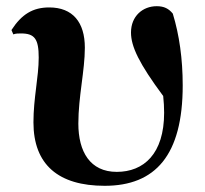

<svg xmlns="http://www.w3.org/2000/svg" viewBox="-20 -583 661 620"><path d="M318 17C482 17 570 -82 570 -307C570 -393 559 -470 538 -539C525 -555 510 -563 486 -563C441 -563 403 -531 403 -478C403 -433 429 -378 507 -273C509 -254 510 -236 510 -219C510 -86 444 -28 357 -28C271 -28 233 -93 233 -184C233 -271 254 -355 254 -429C254 -511 215 -559 139 -559C86 -559 50 -537 17 -486L23 -472C31 -475 39 -475 48 -475C92 -475 105 -457 105 -397C105 -334 88 -267 88 -188C88 -51 169 17 318 17Z"/></svg>

Font: Source Han Serif KR Heavy
Style: Regular
Weight: 900
Designer: Ryoko NISHIZUKA 西塚涼子 (kana & ideographs); Frank Grießhammer (Latin, Greek & Cyrillic); Wenlong ZHANG 张文龙 (bopomofo); San
Foundry: Adobe
Version: Version 2.001;hotconv 1.1.0;makeotfexe 2.6.0